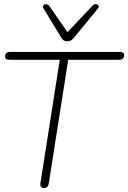

<svg xmlns="http://www.w3.org/2000/svg" viewBox="-20 -928 637 954"><path d="M181 -19 277 -631H27Q16 -631 10.5 -635.5Q5 -640 5 -648Q5 -658 11.5 -664Q18 -670 29 -670H575Q586 -670 591.5 -666Q597 -662 597 -654Q597 -643 590.5 -637Q584 -631 573 -631H319L222 -15Q219 6 198 6Q188 6 183.5 -0.5Q179 -7 181 -19ZM282 -745 197 -885Q191 -894 196 -901Q201 -908 210 -907Q219 -906 226 -897L315 -768L440 -900Q447 -908 456.5 -907.5Q466 -907 469.5 -900Q473 -893 465 -884L351 -745Q342 -733 333.5 -728Q325 -723 313 -723Q302 -723 295 -728.5Q288 -734 282 -745Z"/></svg>

Font: SN Pro Thin
Style: Italic
Weight: 200
Italic angle: -9°
Designer: Tobias Whetton
Foundry: Supernotes
Version: Version 1.003;Glyphs 3.3 (3324)